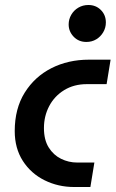

<svg xmlns="http://www.w3.org/2000/svg" viewBox="-20 -749 463 769"><path d="M277 0Q213 0 158.5 -27Q104 -54 71.5 -104.5Q39 -155 39 -224Q39 -314 79 -378Q119 -442 186 -476Q253 -510 336 -510H423L407 -412H328Q276 -412 237 -388Q198 -364 177 -324Q156 -284 156 -236Q156 -189 175 -158.5Q194 -128 224.5 -113Q255 -98 289 -98H358L342 0ZM326 -581Q295 -581 275 -602Q255 -623 255 -651Q255 -672 265.5 -690Q276 -708 294 -718.5Q312 -729 334 -729Q364 -729 384 -709Q404 -689 404 -659Q404 -638 393.5 -620Q383 -602 365.5 -591.5Q348 -581 326 -581Z"/></svg>

Font: MuseoModerno Medium
Style: Italic
Weight: 500
Italic angle: -9°
Designer: Pablo Cosgaya, Héctor Gatti, Marcela Romero, and the Authors of The MuseoModerno Project.
Foundry: Omnibus-Type Team
Version: Version 1.003